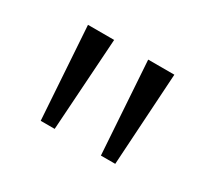

<svg xmlns="http://www.w3.org/2000/svg" viewBox="-67 -817 505 464"><g transform="rotate(30 185.5 -585.0)"><path d="M65 -714H138L121 -456H82ZM233 -714H306L290 -456H250Z"/></g></svg>

Font: OpenSansMMV
Style: Light
Weight: 300
Foundry: Ascender Corporation
Version: Version 4.001